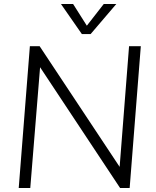

<svg xmlns="http://www.w3.org/2000/svg" viewBox="-20 -944 782 964"><path d="M74 0 130 -712H179L602 -74L578 -72L628 -712H687L631 0H583L161 -637L184 -640L132 0ZM501 -924H564L435 -773H391L286 -924H347L416 -815Z"/></svg>

Font: Muli Light
Style: Italic
Weight: 300
Italic angle: -4.541°
Designer: Vernon Adams
Foundry: Vernon Adams
Version: Version 2.100; ttfautohint (v1.8.1.43-b0c9)